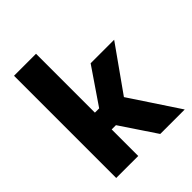

<svg xmlns="http://www.w3.org/2000/svg" viewBox="-207 -865 987 987"><g transform="rotate(-45 286.5 -371.5)"><path d="M62 0V-743H222V-315H253L386 -510H557L384 -266L560 0H382L253 -193H222V0Z"/></g></svg>

Font: Saira Thin
Style: Bold
Weight: 700
Version: Version 1.101